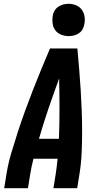

<svg xmlns="http://www.w3.org/2000/svg" viewBox="-20 -990 540 1010"><path d="M2 0 14 -74Q23 -130 39.5 -185.5Q56 -241 74 -296.5Q92 -352 112 -407Q132 -462 153.5 -517Q175 -572 197.5 -626.5Q220 -681 243 -735H387Q392 -681 396.5 -626.5Q401 -572 404.5 -517Q408 -462 410 -407Q412 -352 412 -296.5Q412 -241 409.5 -185.5Q407 -130 398 -74L386 0H261L273 -74Q276 -94 278.5 -114.5Q281 -135 283 -155H156Q151 -135 146.5 -114.5Q142 -94 139 -74L127 0ZM290 -260Q293 -340 293 -419Q293 -498 291 -577Q262 -498 235 -419Q208 -340 185 -260ZM341 -800Q321 -800 302 -807.5Q283 -815 271.5 -830Q260 -845 257 -865Q254 -885 257 -905Q259 -920 266.5 -933Q274 -946 286.5 -954.5Q299 -963 313 -966.5Q327 -970 341 -970Q361 -970 379.5 -962.5Q398 -955 409.5 -940Q421 -925 424.5 -905Q428 -885 424 -865Q422 -850 415 -837Q408 -824 395.5 -815.5Q383 -807 369 -803.5Q355 -800 341 -800Z"/></svg>

Font: Iosevka Term Curly Extrabold
Style: Italic
Weight: 800
Italic angle: -9°
Designer: Belleve Invis
Foundry: Belleve Invis
Version: Version 32.3.0